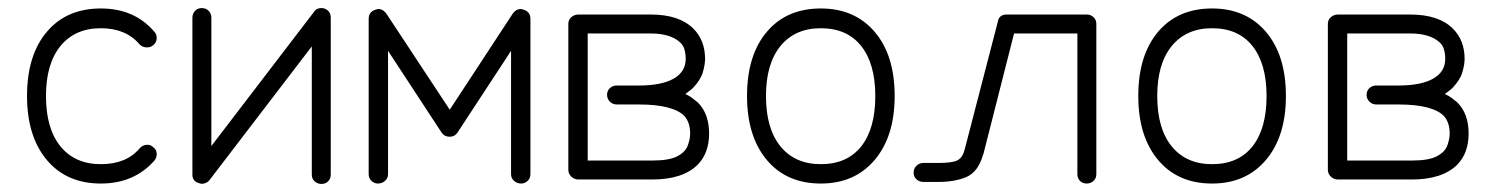

<svg xmlns="http://www.w3.org/2000/svg" viewBox="-20 -442 3718 476"><path d="M230 13Q145 13 96 -45.5Q47 -104 47 -204Q47 -305 96 -363Q145 -421 230 -421Q313 -421 362 -364Q369 -357 368.5 -347Q368 -337 360 -330Q353 -324 343 -324.5Q333 -325 326 -332Q292 -372 230 -372Q166 -372 130 -328Q94 -284 94 -204Q94 -123 130 -79Q166 -35 230 -35Q293 -35 326 -74Q333 -82 343 -83Q353 -84 360 -77Q368 -71 368.5 -61Q369 -51 362 -43Q312 13 230 13Z M777 14Q767 14 760 7.5Q753 1 753 -9V-327L499 5Q495 10 487.5 12.5Q480 15 473 12Q457 7 457 -9V-398Q457 -408 463.5 -415Q470 -422 480 -422Q491 -422 497.5 -415Q504 -408 504 -398V-80L758 -412Q762 -419 769.5 -421Q777 -423 784 -421Q800 -415 800 -398V-9Q800 1 793.5 7.5Q787 14 777 14Z M917 13Q908 13 901 6.5Q894 0 894 -10V-395Q894 -413 911 -418Q926 -424 938 -408L1095 -170L1251 -408Q1263 -424 1278 -418Q1295 -413 1295 -395V-10Q1295 0 1288 6.5Q1281 13 1272 13Q1262 13 1254.5 6.5Q1247 0 1247 -10V-316L1114 -113Q1107 -103 1095 -103Q1082 -103 1075 -113L942 -316V-10Q942 0 934.5 6.5Q927 13 917 13Z M1414 3Q1404 3 1396.5 -4Q1389 -11 1389 -21V-383Q1389 -393 1396.5 -399.5Q1404 -406 1414 -406H1593Q1664 -406 1699 -371Q1728 -342 1728 -296Q1728 -282 1722.5 -263Q1717 -244 1698 -224Q1694 -220 1689 -216.5Q1684 -213 1679 -209Q1688 -205 1695.5 -199.5Q1703 -194 1710 -188Q1738 -160 1738 -111Q1738 -62 1709 -33Q1672 3 1597 3ZM1437 -44H1597Q1639 -44 1659 -54.5Q1679 -65 1685 -81Q1691 -97 1691 -111Q1691 -138 1677 -154Q1664 -168 1635.5 -175.5Q1607 -183 1564 -183H1509Q1499 -183 1492 -190Q1485 -197 1485 -207Q1485 -217 1492 -223.5Q1499 -230 1509 -230H1564Q1620 -230 1650 -247Q1680 -264 1680 -296Q1680 -308 1677 -319Q1674 -330 1666 -337Q1642 -359 1593 -359H1437Z M2015 13Q1930 13 1881 -45.5Q1832 -104 1832 -204Q1832 -305 1881 -363Q1930 -421 2015 -421Q2099 -421 2148.5 -363Q2198 -305 2198 -204Q2198 -104 2148.5 -45.5Q2099 13 2015 13ZM2015 -35Q2080 -35 2115 -79Q2150 -123 2150 -204Q2150 -284 2115 -328Q2080 -372 2015 -372Q1951 -372 1915 -328Q1879 -284 1879 -204Q1879 -123 1915 -79Q1951 -35 2015 -35Z M2674 13Q2664 13 2657.5 6.5Q2651 0 2651 -10V-359H2494L2418 -60L2417 -58Q2405 -16 2376.5 -3.5Q2348 9 2307 9H2269Q2259 9 2252 2.5Q2245 -4 2245 -14Q2245 -24 2252 -31Q2259 -38 2269 -38H2307Q2342 -38 2354.5 -45Q2367 -52 2372 -73L2454 -389Q2457 -406 2476 -406H2674Q2684 -406 2691 -399.5Q2698 -393 2698 -383V-10Q2698 0 2691 6.5Q2684 13 2674 13Z M2985 13Q2900 13 2851 -45.5Q2802 -104 2802 -204Q2802 -305 2851 -363Q2900 -421 2985 -421Q3069 -421 3118.5 -363Q3168 -305 3168 -204Q3168 -104 3118.5 -45.5Q3069 13 2985 13ZM2985 -35Q3050 -35 3085 -79Q3120 -123 3120 -204Q3120 -284 3085 -328Q3050 -372 2985 -372Q2921 -372 2885 -328Q2849 -284 2849 -204Q2849 -123 2885 -79Q2921 -35 2985 -35Z M3297 3Q3287 3 3279.5 -4Q3272 -11 3272 -21V-383Q3272 -393 3279.5 -399.5Q3287 -406 3297 -406H3476Q3547 -406 3582 -371Q3611 -342 3611 -296Q3611 -282 3605.5 -263Q3600 -244 3581 -224Q3577 -220 3572 -216.5Q3567 -213 3562 -209Q3571 -205 3578.5 -199.5Q3586 -194 3593 -188Q3621 -160 3621 -111Q3621 -62 3592 -33Q3555 3 3480 3ZM3320 -44H3480Q3522 -44 3542 -54.5Q3562 -65 3568 -81Q3574 -97 3574 -111Q3574 -138 3560 -154Q3547 -168 3518.5 -175.5Q3490 -183 3447 -183H3392Q3382 -183 3375 -190Q3368 -197 3368 -207Q3368 -217 3375 -223.5Q3382 -230 3392 -230H3447Q3503 -230 3533 -247Q3563 -264 3563 -296Q3563 -308 3560 -319Q3557 -330 3549 -337Q3525 -359 3476 -359H3320Z"/></svg>

Font: Zen Kurenaido
Style: Regular
Weight: 400
Designer: Yoshimichi Ohira
Foundry: Positype
Version: Version 1.001